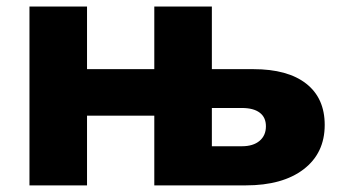

<svg xmlns="http://www.w3.org/2000/svg" viewBox="-20 -560 1018 580"><path d="M69 -540.3H242.9V-351.1H446.1V-540.3H620V-351.1H745.3Q849.1 -351.1 905 -307.3Q960.9 -263.5 960.9 -182.6Q960.9 -97.5 897.3 -48.7Q833.7 0 722.2 0H446.1V-210.6H242.9V0H69ZM783.3 -178.5Q783.3 -205.5 764.6 -219.6Q745.9 -233.8 710.7 -233.8H620V-118.2H710.7Q744.7 -118.2 764 -134.4Q783.3 -150.6 783.3 -178.5Z"/></svg>

Font: iiserrat Thin
Style: Regular
Weight: 100
Designer: Akira Ohta
Foundry: Akira Ohta
Version: Version 1.200;Glyphs 3.3.1 (3343)